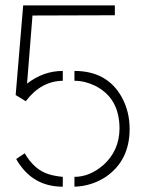

<svg xmlns="http://www.w3.org/2000/svg" viewBox="-20 -704 548 724"><path d="M39.1 -345.7 67.4 -683.6H413.1V-646.5L102.5 -645.5L82 -388.7Q143.6 -436.5 216.8 -436.5V-399.4Q134.8 -398.4 77.1 -322.3ZM260.7 0V-37.1Q318.4 -37.1 370.1 -82Q429.7 -135.7 430.7 -218.8Q430.7 -335 337.9 -380.9Q299.8 -399.4 260.7 -399.4V-436.5Q384.8 -436.5 439.5 -336.9Q468.8 -283.2 468.8 -217.8Q468.8 -98.6 378.9 -37.1Q325.2 -2 260.7 0ZM41 -104.5 73.2 -126Q109.4 -63.5 164.1 -46.9Q186.5 -40 216.8 -37.1V0Q117.2 0 59.6 -76.2Q48.8 -89.8 41 -104.5Z"/></svg>

Font: Post No Bills Jaffna Light
Style: Regular
Weight: 300
Designer: Kosala Senevirathne, Siva Puranthara, Lasantha Premarathna, Tharique Azeez
Foundry: Mooniak
Version: Version 1.220 ; ttfautohint (v1.6)